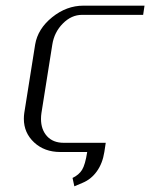

<svg xmlns="http://www.w3.org/2000/svg" viewBox="-20 -532 526 672"><path d="M63.5 -116.2Q63.5 -126 64.9 -136.2L103 -376Q112.3 -431.2 162.6 -471.7Q212.9 -512.2 272 -512.2H485.8L481 -480H267.1Q230 -480 200 -449.7Q169.9 -419.4 163.1 -376L125 -136.2Q123.5 -126 123.5 -115.7Q123.5 -78.6 144.5 -55.4Q165.5 -32.2 203.1 -32.2H350.1L345.2 0Q338.9 40 318.8 67.9Q298.8 95.7 269 107.9L240.2 120.1L233.9 90.8Q256.3 80.1 267.3 62.3Q278.3 44.4 285.2 0H190.9Q135.7 0 99.6 -33.4Q63.5 -66.9 63.5 -116.2Z"/></svg>

Font: Gawaa
Style: Italic
Weight: 400
Designer: T. Christopher White
Version: Version 1.0